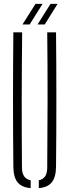

<svg xmlns="http://www.w3.org/2000/svg" viewBox="-20 -967 358 992"><path d="M49 -106Q45.5 -453 49 -800H94.5Q92.5 -626.5 92.2 -450.2Q92 -274 93.5 -100.5Q93.5 -44.5 138.5 -35.5V5Q91.5 1 70.5 -25.5Q49.5 -52 49 -106ZM180.5 5V-35.5Q224 -44 224 -100.5Q225.5 -274 225.8 -450.2Q226 -626.5 224 -800H269.5Q273 -453 269.5 -106Q269 -52 248 -25.5Q227 1 180.5 5ZM96 -840.5 163.5 -947H200L133 -840.5ZM174 -840.5 241 -947H277.5L211 -840.5Z"/></svg>

Font: Big Shoulders Stencil Display Light
Style: Regular
Weight: 300
Designer: Patric King
Foundry: XO Type Co
Version: Version 1.000